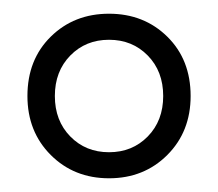

<svg xmlns="http://www.w3.org/2000/svg" viewBox="-20 -740 318 280"><path d="M20 -600Q20 -548 54 -514Q88 -480 139 -480Q190 -480 224 -514Q258 -548 258 -600Q258 -653 224 -686.5Q190 -720 139 -720Q88 -720 54 -686.5Q20 -653 20 -600ZM60 -600Q60 -636 82.5 -659Q105 -682 139 -682Q173 -682 195.5 -659Q218 -636 218 -600Q218 -564 195.5 -541Q173 -518 139 -518Q105 -518 82.5 -541Q60 -564 60 -600Z"/></svg>

Font: Jost* Book
Style: Regular
Weight: 400
Version: Version 3.000